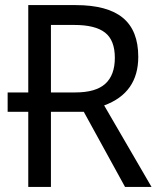

<svg xmlns="http://www.w3.org/2000/svg" viewBox="-20 -734 628 754"><path d="M575 0H471L309 -295H180V0H91V-295H10V-371H91V-714H277Q402 -714 462.5 -664Q523 -614 523 -511Q523 -369 389 -320ZM431 -507Q431 -576 392.5 -606Q354 -636 272 -636H180V-371H276Q356 -371 393.5 -405Q431 -439 431 -507Z"/></svg>

Font: Noto Sans Display
Style: Regular
Weight: 400
Designer: Monotype Design team
Foundry: Monotype Imaging Inc.
Version: Version 1.000